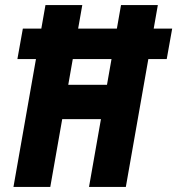

<svg xmlns="http://www.w3.org/2000/svg" viewBox="-20 -736 698 756"><path d="M33 0 159 -716H304L178 0ZM159.5 -267 183.5 -402H472.5L448.5 -267ZM330.5 0 456.5 -716H601.5L475.5 0ZM48.5 -503.5 70 -623.5H658L636.5 -503.5Z"/></svg>

Font: Google Sans Code
Style: Italic
Weight: 400
Italic angle: -10°
Monospace: yes
Designer: Google Sans Code Authors
Foundry: Google LLC
Version: Version 6.000